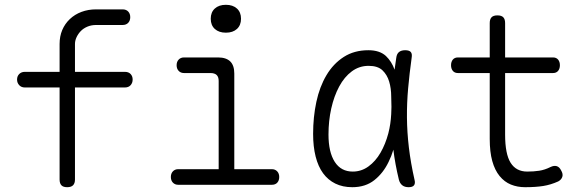

<svg xmlns="http://www.w3.org/2000/svg" viewBox="-20 -769 2440 799"><path d="M500 -405H292V-22Q292 -6 284 2Q276 10 259.5 10Q243 10 235.5 2Q228 -6 228 -22V-405H83Q69 -405 60 -414.5Q51 -424 51 -438Q51 -452 60 -461Q69 -470 83 -470H228V-586Q228 -618 239 -644Q250 -670 270.5 -689.5Q291 -709 319 -719.5Q347 -730 380 -730H490Q505 -730 513.5 -721Q522 -712 522 -697.5Q522 -683 513.5 -674Q505 -665 490 -665H380Q360 -665 343.5 -658Q327 -651 316 -639.5Q305 -628 298.5 -614Q292 -600 292 -586V-470H500Q515 -470 523.5 -461Q532 -452 532 -438Q532 -424 523.5 -414.5Q515 -405 500 -405Z M1111 -65Q1125 -65 1133.5 -56Q1142 -47 1142 -32.5Q1142 -18 1134 -9Q1126 0 1111 0H722Q708 0 699.5 -9Q691 -18 691 -32.5Q691 -47 699.5 -56Q708 -65 722 -65H890V-432Q890 -449 881.5 -457Q873 -465 856 -465H746Q732 -465 723.5 -474Q715 -483 715 -497.5Q715 -512 723.5 -521Q732 -530 746 -530H887Q921 -530 938 -513.5Q955 -497 955 -463V-65ZM920 -633Q891 -633 874 -648.5Q857 -664 857 -691Q857 -718 874 -733.5Q891 -749 920 -749Q949 -749 966 -733.5Q983 -718 983 -691Q983 -664 966 -648.5Q949 -633 920 -633Z M1446 10Q1406 10 1375.5 -5Q1345 -20 1324.5 -48Q1304 -76 1293.5 -117.5Q1283 -159 1283 -212Q1283 -282 1296.5 -345Q1310 -408 1338.5 -456Q1367 -504 1410.5 -532Q1454 -560 1513 -560Q1560 -560 1586 -536Q1610 -513 1622 -479Q1625 -503 1629 -528Q1631 -545 1640.5 -552.5Q1650 -560 1666 -560Q1683 -560 1689.5 -552.5Q1696 -545 1693 -528Q1684 -463 1678.5 -402Q1673 -341 1673.5 -280Q1674 -219 1681.5 -155.5Q1689 -92 1705 -21Q1709 -6 1703 2Q1697 10 1680.5 10Q1664 10 1654 2Q1644 -6 1640 -21Q1624 -87 1617 -146Q1609 -119 1597 -95Q1575 -49 1538 -19.5Q1501 10 1446 10ZM1448 -55Q1484 -55 1513.5 -76.5Q1543 -98 1563.5 -133.5Q1584 -169 1596 -214Q1606 -253 1608 -294Q1608 -309 1609 -324Q1609 -345 1608 -367Q1608 -401 1599.5 -429.5Q1591 -458 1571.5 -476.5Q1552 -495 1514 -495Q1475 -495 1444 -472Q1413 -449 1391.5 -409Q1370 -369 1358.5 -317.5Q1347 -266 1347 -209Q1347 -136 1373 -95.5Q1399 -55 1448 -55Z M2281 -530Q2295 -530 2302.5 -521Q2310 -512 2310 -497.5Q2310 -483 2302.5 -474Q2295 -465 2281 -465H2082V-209Q2082 -128 2105 -91.5Q2128 -55 2174 -55Q2201 -55 2224 -58.5Q2247 -62 2271 -74Q2286 -81 2297 -77.5Q2308 -74 2315 -60Q2324 -45 2320 -33Q2316 -21 2303 -14Q2272 0 2240.5 5Q2209 10 2165 10Q2133 10 2106 -1Q2079 -12 2059 -36.5Q2039 -61 2028.5 -99Q2018 -137 2018 -191V-465H1886Q1872 -465 1864.5 -474Q1857 -483 1857 -497.5Q1857 -512 1864.5 -521Q1872 -530 1886 -530H2018V-673Q2018 -689 2025.5 -697Q2033 -705 2050 -705Q2067 -705 2074.5 -697Q2082 -689 2082 -673V-530Z"/></svg>

Font: Maple Mono NL ExtraLight
Style: Regular
Weight: 275
Monospace: yes
Designer: subframe7536
Version: Version 7.000